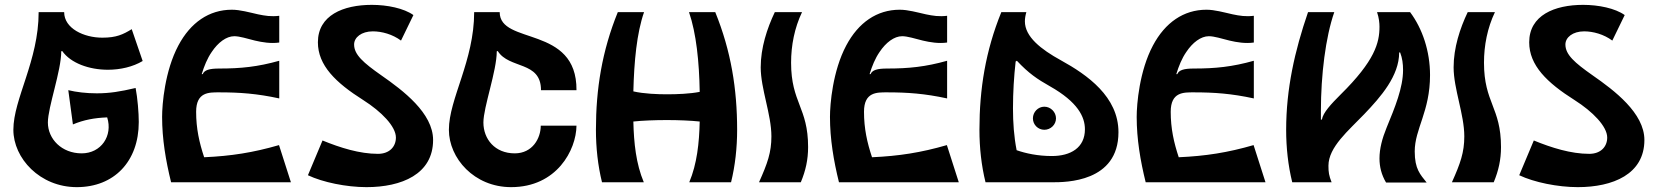

<svg xmlns="http://www.w3.org/2000/svg" viewBox="-20 -750 6816 790"><path d="M378 -366C335 -366 294 -371 261 -379L280 -238C325 -257 369 -265 421 -267C445 -191 396 -119 316 -119C234 -119 177 -178 177 -246C177 -309 232 -458 232 -539L236 -540C271 -490 347 -463 424 -463C475 -463 527 -475 567 -499L522 -630C486 -608 459 -595 401 -595C325 -595 244 -633 244 -700H139C139 -500 35 -343 35 -216C35 -99 144 20 296 20C449 20 551 -85 551 -248C551 -286 546 -346 538 -388C474 -373 431 -366 378 -366Z M1128 -153C1021 -122 931 -108 820 -103C800 -163 787 -221 787 -290C787 -372 840 -370 882 -370C966 -370 1037 -365 1129 -345V-500C1040 -475 971 -468 882 -468C842 -468 821 -462 814 -445H810C820 -478 833 -510 851 -536C877 -575 911 -601 944 -601C966 -601 997 -591 1029 -583C1059 -576 1094 -570 1129 -575V-685C1095 -681 1071 -685 1042 -691C1006 -699 968 -710 934 -710C840 -710 764 -657 714 -563C658 -458 647 -321 647 -269C647 -178 662 -89 684 0H1177Z M1681 -688C1642 -716 1573 -730 1510 -730C1392 -730 1288 -687 1288 -576C1288 -481 1361 -410 1475 -338C1549 -291 1609 -230 1609 -184C1609 -147 1583 -117 1535 -117C1460 -117 1380 -142 1307 -172L1247 -29C1308 0 1405 20 1488 20C1632 20 1762 -33 1762 -174C1762 -285 1638 -378 1549 -440C1475 -492 1437 -525 1437 -567C1437 -596 1467 -621 1514 -621C1551 -621 1595 -609 1630 -583Z M2028 -540C2075 -465 2206 -500 2206 -379H2352C2354 -648 2036 -563 2036 -700H1931C1931 -500 1827 -343 1827 -216C1827 -99 1931 20 2083 20C2271 20 2351 -133 2352 -233H2205C2205 -181 2171 -119 2098 -119C2016 -119 1969 -178 1969 -246C1969 -309 2024 -458 2024 -539Z M2815 -700C2845 -613 2857 -495 2859 -372C2819 -364 2766 -362 2724 -362C2687 -362 2629 -364 2586 -374C2589 -497 2600 -614 2630 -700H2522C2457 -540 2432 -384 2432 -216C2432 -142 2440 -69 2457 0H2629C2597 -76 2588 -162 2586 -250C2623 -254 2675 -256 2724 -256C2771 -256 2821 -254 2859 -250C2857 -162 2848 -76 2816 0H2988C3005 -69 3013 -142 3013 -216C3013 -384 2988 -540 2923 -700Z M3280 -700C3249 -635 3235 -563 3235 -492C3235 -327 3305 -308 3305 -145C3305 -93 3295 -48 3275 0H3103C3138 -78 3154 -123 3154 -189C3154 -279 3110 -385 3110 -473C3110 -553 3136 -633 3168 -700Z M3876 -153C3769 -122 3679 -108 3568 -103C3548 -163 3535 -221 3535 -290C3535 -372 3588 -370 3630 -370C3714 -370 3785 -365 3877 -345V-500C3788 -475 3719 -468 3630 -468C3590 -468 3569 -462 3562 -445H3558C3568 -478 3581 -510 3599 -536C3625 -575 3659 -601 3692 -601C3714 -601 3745 -591 3777 -583C3807 -576 3842 -570 3877 -575V-685C3843 -681 3819 -685 3790 -691C3754 -699 3716 -710 3682 -710C3588 -710 3512 -657 3462 -563C3406 -458 3395 -321 3395 -269C3395 -178 3410 -89 3432 0H3925Z M4345 -502C4263 -547 4197 -599 4197 -662C4197 -674 4199 -686 4203 -700H4100C4035 -540 4010 -384 4010 -216C4010 -142 4018 -69 4035 0H4202H4309C4365 0 4582 0 4582 -206C4582 -352 4454 -442 4345 -502ZM4308 -108C4250 -108 4200 -119 4163 -132C4152 -188 4148 -246 4148 -304C4148 -370 4152 -435 4159 -497L4164 -500C4213 -448 4247 -425 4300 -395C4415 -330 4444 -269 4444 -218C4444 -142 4385 -108 4308 -108ZM4277 -311C4251 -311 4230 -289 4230 -263C4230 -237 4251 -216 4277 -216C4303 -216 4325 -237 4325 -263C4325 -289 4303 -311 4277 -311Z M5138 -153C5031 -122 4941 -108 4830 -103C4810 -163 4797 -221 4797 -290C4797 -372 4850 -370 4892 -370C4976 -370 5047 -365 5139 -345V-500C5050 -475 4981 -468 4892 -468C4852 -468 4831 -462 4824 -445H4820C4830 -478 4843 -510 4861 -536C4887 -575 4921 -601 4954 -601C4976 -601 5007 -591 5039 -583C5069 -576 5104 -570 5139 -575V-685C5105 -681 5081 -685 5052 -691C5016 -699 4978 -710 4944 -710C4850 -710 4774 -657 4724 -563C4668 -458 4657 -321 4657 -269C4657 -178 4672 -89 4694 0H5187Z M5272 -216C5272 -142 5280 -69 5297 0H5459C5448 -28 5446 -41 5446 -68C5446 -145 5529 -213 5593 -280C5662 -352 5737 -438 5737 -534H5741C5750 -511 5753 -487 5753 -462C5753 -389 5720 -309 5685 -224C5667 -180 5656 -138 5656 -98C5656 -64 5664 -31 5683 1H5850C5824 -32 5801 -54 5801 -127C5801 -220 5864 -291 5864 -441C5864 -539 5833 -632 5782 -700H5646C5654 -677 5656 -655 5656 -640C5656 -574 5637 -500 5496 -361C5457 -322 5424 -287 5419 -258H5415V-294C5415 -441 5434 -597 5470 -700H5362C5307 -540 5272 -384 5272 -216Z M6131 -700C6100 -635 6086 -563 6086 -492C6086 -327 6156 -308 6156 -145C6156 -93 6146 -48 6126 0H5954C5989 -78 6005 -123 6005 -189C6005 -279 5961 -385 5961 -473C5961 -553 5987 -633 6019 -700Z M6665 -688C6626 -716 6557 -730 6494 -730C6376 -730 6272 -687 6272 -576C6272 -481 6345 -410 6459 -338C6533 -291 6593 -230 6593 -184C6593 -147 6567 -117 6519 -117C6444 -117 6364 -142 6291 -172L6231 -29C6292 0 6389 20 6472 20C6616 20 6746 -33 6746 -174C6746 -285 6622 -378 6533 -440C6459 -492 6421 -525 6421 -567C6421 -596 6451 -621 6498 -621C6535 -621 6579 -609 6614 -583Z"/></svg>

Font: Brassia
Style: Regular
Weight: 400
Designer: Ariel Martín Pérez
Foundry: Tunera Type Foundry
Version: Version 1.600;hotconv 1.0.109;makeotfexe 2.5.65596